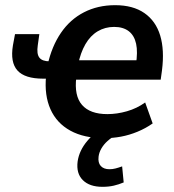

<svg xmlns="http://www.w3.org/2000/svg" viewBox="-20 -524 674 742"><path d="M383 10Q305 10 252 -19Q199 -48 175 -102Q151 -156 158 -229L167 -220H147Q76 -220 47.5 -251.5Q19 -283 30 -349L38 -392H132L126 -349Q121 -316 132 -301.5Q143 -287 172 -287H188L164 -273Q180 -345 215.5 -397Q251 -449 304.5 -476.5Q358 -504 425 -504Q494 -504 538 -473.5Q582 -443 599 -387Q616 -331 606 -252L601 -216H261L275 -226Q266 -154 297 -118.5Q328 -83 395 -83Q432 -83 470.5 -94Q509 -105 541 -128L570 -47Q543 -28 511.5 -15Q480 -2 448 4Q416 10 383 10ZM421 -420Q386 -420 357.5 -403Q329 -386 310 -353Q291 -320 282 -275L275 -291H523L505 -273Q513 -323 506 -355Q499 -387 477.5 -403.5Q456 -420 421 -420ZM376 198Q326 198 300 172Q274 146 280 100Q286 58 317 21Q348 -16 396 -39L426 0Q410 8 395.5 21Q381 34 372 49.5Q363 65 361 81Q358 105 369.5 117.5Q381 130 403 130Q415 130 426.5 127Q438 124 452 119L458 181Q439 189 419.5 193.5Q400 198 376 198Z"/></svg>

Font: Nunito Sans 10pt SemiCondensed
Style: Bold Italic
Weight: 700
Width: 4
Italic angle: -9°
Designer: Vernon Adams
Foundry: Vernon Adams
Version: Version 3.101;gftools[0.9.27]